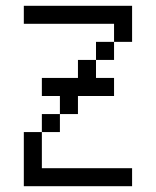

<svg xmlns="http://www.w3.org/2000/svg" viewBox="-20 -645 540 665"><path d="M437.5 0V-62.5H125Q125 -62.5 125 -187.5H62.5V0ZM375 -312.5V-375H312.5V-437.5H250V-375H125V-312.5H187.5V-250H125V-187.5H187.5V-250H250V-312.5ZM312.5 -437.5H375V-500H312.5ZM375 -500H437.5Q437.5 -500 437.5 -625H62.5V-562.5H375Z"/></svg>

Font: CalcUnifontExMono
Style: Regular
Weight: 500
Version: Version 15.0.06